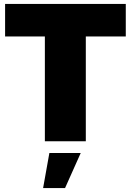

<svg xmlns="http://www.w3.org/2000/svg" viewBox="-20 -721 668 980"><path d="M6 -701H622V-535H418V0H209V-535H6ZM232 60H392L312 239H200Z"/></svg>

Font: #9Slide03 Montserrat ExtraBold
Style: Regular
Weight: 800
Designer: Julieta Ulanovsky
Foundry: Julieta Ulanovsky
Version: Version 6.001